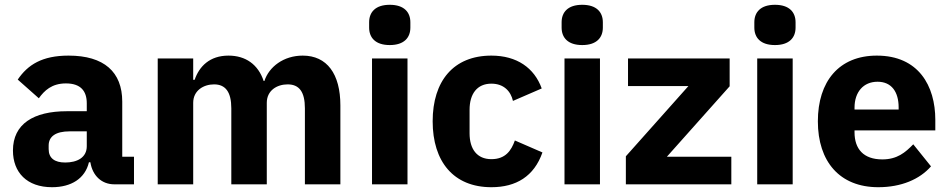

<svg xmlns="http://www.w3.org/2000/svg" viewBox="-20 -769 3958 801"><path d="M539 0V-115H490V-345C490 -469 414 -537 266 -537C156 -537 96 -499 54 -437L142 -359C165 -391 196 -421 255 -421C317 -421 342 -389 342 -338V-305H259C120 -305 34 -252 34 -141C34 -50 92 12 197 12C277 12 335 -24 351 -92H357C366 -36 404 0 457 0ZM252 -91C208 -91 183 -109 183 -147V-162C183 -200 213 -221 270 -221H342V-159C342 -111 301 -91 252 -91Z M786 0V-340C786 -392 830 -417 873 -417C921 -417 945 -385 945 -317V0H1093V-340C1093 -392 1136 -417 1180 -417C1229 -417 1252 -385 1252 -317V0H1400V-329C1400 -461 1344 -537 1243 -537C1163 -537 1102 -490 1083 -431H1080C1057 -500 1005 -537 933 -537C855 -537 811 -492 792 -436H786V-525H638V0Z M1606 -581C1666 -581 1692 -612 1692 -654V-676C1692 -718 1666 -749 1606 -749C1546 -749 1520 -718 1520 -676V-654C1520 -612 1546 -581 1606 -581ZM1532 0H1680V-525H1532Z M2030 12C2133 12 2208 -33 2243 -133L2128 -183C2113 -141 2089 -105 2030 -105C1970 -105 1939 -147 1939 -213V-311C1939 -377 1970 -420 2030 -420C2082 -420 2111 -388 2120 -348L2240 -400C2209 -486 2136 -537 2030 -537C1872 -537 1785 -431 1785 -263C1785 -95 1872 12 2030 12Z M2409 -581C2469 -581 2495 -612 2495 -654V-676C2495 -718 2469 -749 2409 -749C2349 -749 2323 -718 2323 -676V-654C2323 -612 2349 -581 2409 -581ZM2335 0H2483V-525H2335Z M3031 0V-115H2762L3024 -409V-525H2600V-410H2852L2591 -117V0Z M3213 -581C3273 -581 3299 -612 3299 -654V-676C3299 -718 3273 -749 3213 -749C3153 -749 3127 -718 3127 -676V-654C3127 -612 3153 -581 3213 -581ZM3139 0H3287V-525H3139Z M3644 12C3740 12 3817 -21 3864 -75L3790 -167C3757 -133 3723 -104 3661 -104C3582 -104 3545 -148 3545 -217V-225H3882V-269C3882 -411 3812 -537 3638 -537C3480 -537 3392 -429 3392 -263C3392 -95 3483 12 3644 12ZM3641 -428C3700 -428 3729 -385 3729 -321V-312H3545V-320C3545 -385 3582 -428 3641 -428Z"/></svg>

Font: IBM Plex Thai Looped
Style: Bold
Weight: 700
Designer: Mike Abbink, Paul van der Laan, Pieter van Rosmalen, Ben Mitchell, Mark Frömberg
Foundry: Bold Monday
Version: Version 1.0